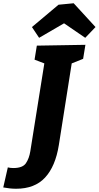

<svg xmlns="http://www.w3.org/2000/svg" viewBox="-132 -982 606 1178"><path d="M392 -707 378 -621 308 -593 229 -92Q208 39 144.5 107.5Q81 176 -33 176Q-70 176 -112 168L-84 45Q-69 49 -50 49Q7 49 27 19.5Q47 -10 54 -54L140 -593L80 -616L94 -702ZM320 -962 454 -816 391 -750 261 -839 108 -750 64 -816 227 -953Z"/></svg>

Font: Bitter Pro ExtraBold
Style: Italic
Weight: 800
Italic angle: -9°
Designer: Sol Matas, and Bitter project Authors
Foundry: Sol Matas
Version: Version 1.010